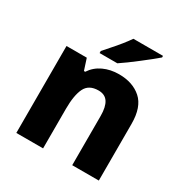

<svg xmlns="http://www.w3.org/2000/svg" viewBox="-174 -908 1012 1050"><g transform="rotate(30 331.5 -383.0)"><path d="M399 -559Q486 -559 539.5 -511.5Q593 -464 593 -358V0H425V-311Q425 -368 406 -397Q387 -426 346 -426Q285 -426 263 -380.5Q241 -335 241 -250V0H72V-549H200L223 -478H231Q257 -518 301 -538.5Q345 -559 399 -559ZM556 -756Q540 -742 515 -722Q490 -702 461.5 -680Q433 -658 406.5 -638.5Q380 -619 360 -606H248V-619Q264 -638 287 -663.5Q310 -689 332 -716.5Q354 -744 369 -766H556Z"/></g></svg>

Font: Noto Sans Kannada ExtraBold
Style: Regular
Weight: 800
Designer: Jelle Bosma - Monotype Design Team
Foundry: Monotype Imaging Inc.
Version: Version 2.005; ttfautohint (v1.8.4.7-5d5b)